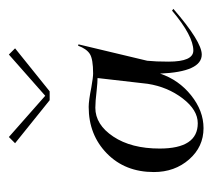

<svg xmlns="http://www.w3.org/2000/svg" viewBox="-43 -432 479 433"><g transform="rotate(-90 196.5 -215.5)"><path d="M187 -343 90 -421 104 -435 197 -353 290 -435 304 -421 207 -343ZM224 -122 237 -235Q228 -235 209 -237Q184 -240 170 -240Q132 -240 105 -199.5Q78 -159 78 -95Q78 -9 135 -9Q165 -9 191 -43Q217 -77 224 -122ZM276 -123Q274 -104 274 -75Q274 -19 299 -19Q332 -19 389 -67L393 -64Q319 0 290 0Q251 0 247 -94Q233 -52 198 -24Q163 4 124 4Q82 4 53.5 -28.5Q25 -61 25 -108Q25 -173 67 -214Q109 -255 172 -255Q186 -255 216 -249Q239 -245 247 -245Q280 -245 291.5 -252.5Q303 -260 310 -279L313 -278Z"/></g></svg>

Font: Kleymissky
Style: Regular
Weight: 500
Italic angle: -8°
Designer: gluk
Foundry: gluk
Version: Version 0.283